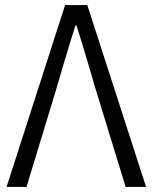

<svg xmlns="http://www.w3.org/2000/svg" viewBox="-20 -741 606 761"><path d="M238 -721H326L559 0H478L355 -401L330 -487Q294 -607 283 -640H279Q268 -607 232 -487L207 -401L85 0H6Z"/></svg>

Font: Nebula Sans Book
Style: Regular
Weight: 400
Designer: Paul D. Hunt for Adobe (as Source Sans)
Foundry: Nebula Entertainment & Broadcasting LLC
Version: Version 1.010